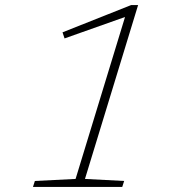

<svg xmlns="http://www.w3.org/2000/svg" viewBox="-20 -737 690 757"><path d="M278 -31.5 473 -670 234.5 -585.5 226.5 -609.5 497 -717H524.5L315 -31.5L469.5 -23.5L462 0H110L117.5 -23.5Z"/></svg>

Font: Newsreader Caption ExtraLight
Style: Italic
Weight: 275
Italic angle: -17°
Designer: Hugues Gentile
Foundry: Production Type
Version: Version 1.001